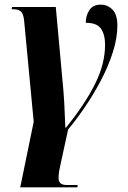

<svg xmlns="http://www.w3.org/2000/svg" viewBox="-20 -566 549 826"><path d="M67 240 125 -42 84 -475Q81 -507 70 -516.5Q59 -526 39 -526H30L32 -536H220L253 -174Q255 -151 256.5 -122.5Q258 -94 259 -66Q260 -38 261 -17H264Q345 -117 388.5 -204Q432 -291 432 -373Q432 -417 414.5 -442.5Q397 -468 349 -468Q349 -499 364.5 -522.5Q380 -546 413 -546Q443 -546 464 -524.5Q485 -503 485 -456Q485 -402 465 -340Q445 -278 412.5 -217Q380 -156 343 -102Q306 -48 273 -9L240 143Q236 160 234 172.5Q232 185 232 200Q232 215 240.5 222.5Q249 230 269 230H314L313 240Z"/></svg>

Font: Noto Serif Display ExtraCondensed ExtraBold
Style: Italic
Weight: 800
Width: 2
Italic angle: -12°
Designer: Monotype Design Team
Foundry: Monotype Imaging Inc.
Version: Version 2.009